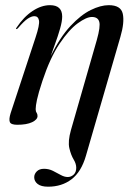

<svg xmlns="http://www.w3.org/2000/svg" viewBox="-20 -462 497 724"><path d="M304 125.5Q286.5 186 249.8 214Q213 242 161.5 242Q135 242 122 231.8Q109 221.5 109 206.5Q109 194 118.8 184.2Q128.5 174.5 146 174.5Q164 174.5 179.5 182.2Q195 190 209 197.8Q223 205.5 235.5 205.5Q248 205.5 257.8 196.5Q267.5 187.5 267.5 170.5Q267.5 155.5 257.5 139Q247.5 122.5 241.5 96.8Q235.5 71 247.5 28.5L345 -311Q359.5 -362.5 354.2 -380.2Q349 -398 326.5 -398Q306 -398 273.2 -374.2Q240.5 -350.5 204.8 -297.5Q169 -244.5 140 -157Q124.5 -110 119.5 -86.2Q114.5 -62.5 114.5 -50.5Q114.5 -42 118 -37Q121.5 -32 121.5 -24.5Q121.5 -11 101 -1.2Q80.5 8.5 45 8.5Q21 8.5 17 -2Q13 -12.5 20 -35L114 -320.5Q130 -368.5 127 -384.8Q124 -401 109.5 -401Q99 -401 84.8 -391.8Q70.5 -382.5 48 -356Q44 -351.5 41.5 -352.5Q39 -353 42.5 -358Q69.5 -398.5 102.8 -420.5Q136 -442.5 168.5 -442.5Q214.5 -442.5 214.5 -399.5Q214.5 -381.5 206.5 -353.8Q198.5 -326 188.2 -298Q178 -270 171.5 -251Q206.5 -322 245.8 -364Q285 -406 322.2 -424.2Q359.5 -442.5 390 -442.5Q436 -442.5 443 -410Q450 -377.5 434 -323Z"/></svg>

Font: Fraunces 144pt
Style: Italic
Weight: 400
Italic angle: -16°
Version: Version 1.000;[b76b70a41]